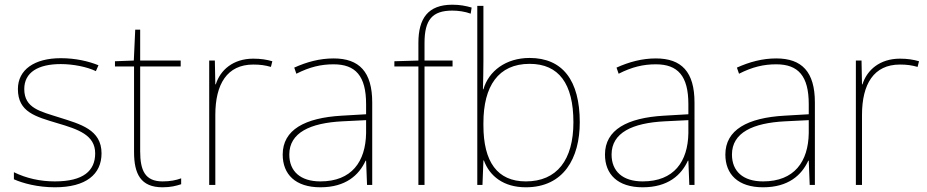

<svg xmlns="http://www.w3.org/2000/svg" viewBox="-20 -785 3937 815"><path d="M411 -134C411 -235 321 -258 233 -286C152 -312 83 -325 83 -407C83 -478 142 -513 238 -513C291 -513 350 -501 387 -483L398 -508C356 -525 301 -538 238 -538C126 -538 56 -489 56 -407C56 -309 131 -290 224 -262C312 -236 384 -212 384 -134C384 -60 334 -15 213 -15C151 -15 92 -28 39 -54V-24C77 -7 140 10 213 10C345 10 411 -45 411 -134Z M670 -15C596 -15 575 -61 575 -143V-503H747V-528H575V-659H554L548 -528L468 -525V-503H549V-140C549 -47 577 10 670 10C705 10 727 4 749 -3V-28C727 -20 703 -15 670 -15Z M1055 -536C970 -536 915 -488 896 -427H894L892 -528H868V0H894V-297C894 -428 944 -511 1055 -511C1085 -511 1105 -508 1130 -501L1136 -525C1112 -532 1087 -536 1055 -536Z M1396 -537C1337 -537 1282 -522 1229 -498L1238 -472C1295 -501 1343 -512 1396 -512C1489 -512 1534 -463 1534 -343V-300L1431 -294C1274 -285 1180 -234 1180 -129C1180 -45 1234 10 1340 10C1448 10 1504 -42 1532 -103H1534L1538 0H1560V-350C1560 -480 1505 -537 1396 -537ZM1433 -270 1534 -275V-220C1532 -99 1473 -15 1340 -15C1255 -15 1208 -58 1208 -129C1208 -222 1297 -263 1433 -270Z M1901 -503V-528H1782V-603C1782 -701 1815 -740 1900 -740C1925 -740 1954 -736 1978 -727L1982 -753C1957 -760 1933 -765 1900 -765C1797 -765 1756 -707 1756 -603V-528L1654 -525V-503H1756V0H1782V-503Z M2032 -525V-760H2006V0H2028L2032 -104H2034C2058 -38 2117 10 2212 10C2373 10 2441 -114 2441 -266C2441 -444 2368 -539 2228 -539C2127 -539 2054 -483 2032 -406H2030C2031 -439 2032 -493 2032 -525ZM2228 -514C2352 -514 2414 -430 2414 -266C2414 -106 2344 -15 2212 -15C2091 -15 2032 -98 2032 -253V-263C2032 -419 2095 -514 2228 -514Z M2764 -537C2705 -537 2650 -522 2597 -498L2606 -472C2663 -501 2711 -512 2764 -512C2857 -512 2902 -463 2902 -343V-300L2799 -294C2642 -285 2548 -234 2548 -129C2548 -45 2602 10 2708 10C2816 10 2872 -42 2900 -103H2902L2906 0H2928V-350C2928 -480 2873 -537 2764 -537ZM2801 -270 2902 -275V-220C2900 -99 2841 -15 2708 -15C2623 -15 2576 -58 2576 -129C2576 -222 2665 -263 2801 -270Z M3275 -537C3216 -537 3161 -522 3108 -498L3117 -472C3174 -501 3222 -512 3275 -512C3368 -512 3413 -463 3413 -343V-300L3310 -294C3153 -285 3059 -234 3059 -129C3059 -45 3113 10 3219 10C3327 10 3383 -42 3411 -103H3413L3417 0H3439V-350C3439 -480 3384 -537 3275 -537ZM3312 -270 3413 -275V-220C3411 -99 3352 -15 3219 -15C3134 -15 3087 -58 3087 -129C3087 -222 3176 -263 3312 -270Z M3800 -536C3715 -536 3660 -488 3641 -427H3639L3637 -528H3613V0H3639V-297C3639 -428 3689 -511 3800 -511C3830 -511 3850 -508 3875 -501L3881 -525C3857 -532 3832 -536 3800 -536Z"/></svg>

Font: Noto Sans Telugu Thin
Style: Regular
Weight: 100
Designer: Jelle Bosma - Monotype Design Team
Foundry: Monotype Imaging Inc.
Version: Version 2.005